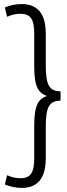

<svg xmlns="http://www.w3.org/2000/svg" viewBox="-20 -823 333 948"><path d="M88 -803Q127 -803 153.5 -786.5Q180 -770 193 -738Q206 -706 206 -657V-500Q206 -453 212.5 -424.5Q219 -396 235 -384Q251 -372 279 -372V-326Q251 -326 235 -314Q219 -302 212.5 -274Q206 -246 206 -198V-41Q206 7 193 39.5Q180 72 153.5 88.5Q127 105 88 105Q66 105 43.5 100Q21 95 4 88L15 42Q29 49 47 53Q65 57 81 57Q118 57 133.5 35Q149 13 149 -41V-200Q149 -248 155 -278.5Q161 -309 175.5 -326Q190 -343 213 -349Q190 -356 175.5 -372.5Q161 -389 155 -419.5Q149 -450 149 -498V-657Q149 -711 133.5 -733Q118 -755 81 -755Q65 -755 47 -751Q29 -747 15 -740L4 -786Q21 -794 43.5 -798.5Q66 -803 88 -803Z"/></svg>

Font: Pathway Extreme Condensed Thin
Style: Regular
Weight: 250
Width: 3
Version: Version 1.001;gftools[0.9.26]